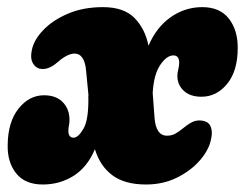

<svg xmlns="http://www.w3.org/2000/svg" viewBox="-20 -492 670 525"><path d="M221.5 -230.5H222L215.5 -298Q211.5 -345.5 183.5 -345.5Q175 -345.5 163.8 -340.2Q152.5 -335 137.5 -322Q111 -298.5 87 -304.5Q75 -308.5 68.8 -321.2Q62.5 -334 67 -354.5Q72 -382 97.8 -409.2Q123.5 -436.5 165.5 -454.5Q207.5 -472.5 261.5 -472.5Q318.5 -472.5 347.8 -442.8Q377 -413 386 -367Q408 -418 447 -445.2Q486 -472.5 533 -472.5Q581.5 -472.5 606 -440.8Q630.5 -409 630 -360.5Q630 -298 601.2 -262.8Q572.5 -227.5 531 -227.5Q500 -227.5 482.5 -243.8Q465 -260 465 -284.5Q465 -293 467.5 -302.5Q470 -312 470 -320.5Q470 -340.5 454 -340.5Q436 -340.5 418.2 -314.5Q400.5 -288.5 397.5 -238L402.5 -171Q406 -121 436.5 -121Q449 -121 458.5 -126Q468 -131 481.5 -142Q500 -157 512 -160.8Q524 -164.5 538.5 -161Q552.5 -157 557 -143.5Q561.5 -130 557 -111Q551.5 -82.5 527 -54Q502.5 -25.5 464.2 -6.5Q426 12.5 379.5 12.5Q321 12.5 287.2 -12.8Q253.5 -38 239.5 -84Q219 -35 181.2 -11.2Q143.5 12.5 97 12.5Q48.5 12.5 24.2 -18Q0 -48.5 1 -95Q1.5 -158 30.5 -194.8Q59.5 -231.5 100.5 -231.5Q133.5 -231.5 151.8 -212.5Q170 -193.5 170 -164.5Q170 -155.5 168.5 -149Q167 -142.5 167 -134Q167 -115.5 181.5 -115.5Q194 -115.5 208.5 -140.5Q223 -165.5 221.5 -230.5Z"/></svg>

Font: Fraunces 72pt SuperSoft Black
Style: Italic
Weight: 900
Italic angle: -16°
Version: Version 1.000;[b76b70a41]